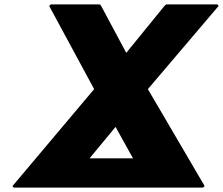

<svg xmlns="http://www.w3.org/2000/svg" viewBox="-20 -852 1021 879"><path d="M909 7 917 0 657 -444 981 -825 975 -832H741L733 -825L558 -610L443 -825L437 -832H213L205 -825L411 -444L37 0L43 7ZM589 -127H390L509 -271Z"/></svg>

Font: Hussar Woodtype
Style: BlkObl
Weight: 900
Foundry: Cannot Into Space Fonts
Version: Version 1.07